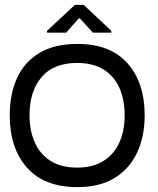

<svg xmlns="http://www.w3.org/2000/svg" viewBox="-20 -753 648 787"><path d="M297 14Q162 14 91 -65.5Q20 -145 20 -280Q20 -369 50.5 -434.5Q81 -500 142.5 -536.5Q204 -573 297 -573Q432 -573 502.5 -493.5Q573 -414 573 -280Q573 -193 541.5 -126.5Q510 -60 449 -23Q388 14 297 14ZM296 -66Q361 -66 404.5 -93.5Q448 -121 469.5 -169.5Q491 -218 491 -280Q491 -343 470 -391.5Q449 -440 405.5 -467.5Q362 -495 296 -495Q200 -495 150.5 -437Q101 -379 101 -280Q101 -219 122 -170.5Q143 -122 186.5 -94Q230 -66 296 -66ZM173 -619V-627L287 -733H323L436 -627V-619H361L307 -678H303L251 -619Z"/></svg>

Font: Darker Grotesque Light SemiBold
Style: Regular
Weight: 600
Version: Version 1.000;gftools[0.9.28]